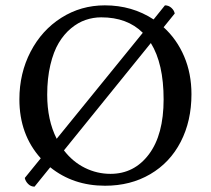

<svg xmlns="http://www.w3.org/2000/svg" viewBox="-20 -678 781 711"><path d="M538.6 -518.6 216.8 -121.1Q249.5 -78.6 294.4 -56.4Q339.4 -34.2 389.2 -34.2Q477.1 -34.2 531.5 -106.7Q585.9 -179.2 585.9 -310.1Q585.9 -442.4 538.6 -518.6ZM355 -613.8Q325.2 -613.8 297.1 -604.2Q269 -594.7 242.9 -573Q216.8 -551.3 197.5 -519Q178.2 -486.8 166.5 -437.5Q154.8 -388.2 154.8 -327.1Q154.8 -233.4 189.9 -164.1L508.8 -556.6Q451.2 -613.8 355 -613.8ZM107.9 13.2Q94.2 13.2 84.2 3.2Q74.2 -6.8 71.8 -19L130.9 -91.8Q51.8 -179.7 51.8 -310.1Q51.8 -406.7 93.3 -486.6Q134.8 -566.4 207.3 -612.3Q279.8 -658.2 368.2 -658.2Q469.2 -658.2 548.8 -606L590.8 -658.2Q604.5 -658.2 614.7 -648.9Q625 -639.6 627 -627.9L585.9 -577.1Q634.8 -532.7 661.9 -469.2Q689 -405.8 689 -329.1Q689 -230 649.2 -152.8Q609.4 -75.7 536.4 -33Q463.4 9.8 369.1 9.8Q251 9.8 166 -58.6Z"/></svg>

Font: Linux Biolinum
Style: Regular
Weight: 400
Designer: Philipp H. Poll
Foundry: Philipp H. Poll
Version: Version 0.6.4